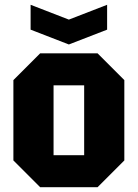

<svg xmlns="http://www.w3.org/2000/svg" viewBox="-20 -783 576 803"><path d="M36 -112V-448L148 -560H388L500 -448V-112L388 0H148ZM204 -134H332V-426H204ZM428 -763V-659L268 -597L108 -659V-763L268 -701Z"/></svg>

Font: Tektur SemiCondensed
Style: Bold
Weight: 700
Width: 4
Designer: Adam Jagosz
Foundry: Adam Jagosz
Version: Version 1.005;gftools[0.9.30]